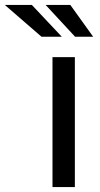

<svg xmlns="http://www.w3.org/2000/svg" viewBox="-138 -761 406 781"><path d="M166.5 0H75.5V-528.5H166.5ZM241 -611.5H167.5L47.5 -741H148ZM113.5 -611.5H31L-118.5 -741H-8.5Z"/></svg>

Font: Roberto Sans
Style: Regular
Weight: 400
Designer: Google (font) & Cristiano Sobral (main changes)
Version: Version 1.500; ttfautohint (v1.8.4.7-5d5b-dirty)